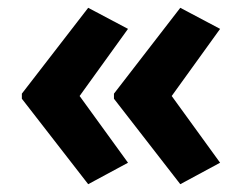

<svg xmlns="http://www.w3.org/2000/svg" viewBox="-20 -613 621 492"><path d="M36 -373V-360L206 -141L308 -196L184 -367L308 -539L206 -593ZM272 -373V-360L442 -141L544 -196L420 -367L544 -539L442 -593Z"/></svg>

Font: Noto Sans Kannada UI SemiCondensed
Style: Bold
Weight: 700
Width: 4
Designer: Jelle Bosma - Monotype Design Team
Foundry: Monotype Imaging Inc.
Version: Version 2.005